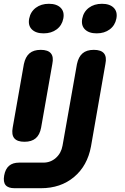

<svg xmlns="http://www.w3.org/2000/svg" viewBox="-37 -813 657 1013"><path d="M40 180Q6 180 -7.5 163.5Q-21 147 -15 113Q-9 79 10.5 62Q30 45 64 45H192Q230 45 258 20Q286 -5 293 -45L369 -475Q377 -513 398.5 -531.5Q420 -550 458 -550Q496 -550 511.5 -531.5Q527 -513 519 -475L443 -40Q424 62 353.5 121Q283 180 179 180ZM30 -140 89 -475Q97 -513 118.5 -531.5Q140 -550 178 -550Q216 -550 231.5 -531.5Q247 -513 239 -475L180 -140Q173 -102 151.5 -83.5Q130 -65 92 -65Q54 -65 38.5 -83.5Q23 -102 30 -140ZM193 -637Q152 -637 131 -658Q110 -679 117 -715Q124 -751 152 -772Q180 -793 221 -793Q262 -793 283 -772Q304 -751 297 -715Q290 -679 262 -658Q234 -637 193 -637ZM473 -637Q432 -637 411 -658Q390 -679 397 -715Q404 -751 432 -772Q460 -793 501 -793Q542 -793 563 -772Q584 -751 577 -715Q570 -679 542 -658Q514 -637 473 -637Z"/></svg>

Font: Maple Mono NL ExtraBold
Style: Italic
Weight: 800
Italic angle: -10°
Monospace: yes
Designer: subframe7536
Version: Version 7.000